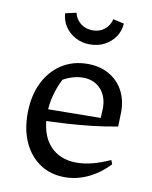

<svg xmlns="http://www.w3.org/2000/svg" viewBox="-82 -773 667 844"><g transform="rotate(10 251.5 -351.5)"><path d="M265 9Q202 9 155 -22Q108 -53 82 -108.5Q56 -164 56 -238Q56 -315 83.5 -373.5Q111 -432 161.5 -465.5Q212 -499 279 -499Q333 -499 374 -476Q415 -453 437.5 -412Q460 -371 460 -316L458 -251Q398 -240 344.5 -234Q291 -228 234 -224.5Q177 -221 109 -219V-272L376 -275L378 -318Q378 -372 348 -404Q318 -436 269 -436Q248 -436 225 -429.5Q202 -423 181 -411Q162 -374 151.5 -333.5Q141 -293 141 -253Q141 -161 185 -112Q229 -63 305 -63Q371 -63 454 -101L461 -83Q418 -38 368 -14.5Q318 9 265 9ZM272 -585Q237 -585 208 -600.5Q179 -616 161.5 -642Q144 -668 142 -701L191 -712Q197 -684 219.5 -666Q242 -648 273 -648Q305 -648 327 -666Q349 -684 355 -712L404 -701Q402 -668 384.5 -642Q367 -616 338 -600.5Q309 -585 272 -585Z"/></g></svg>

Font: Piazzolla Thin Medium
Style: Regular
Weight: 500
Version: Version 2.005